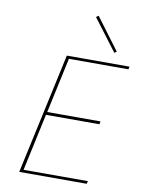

<svg xmlns="http://www.w3.org/2000/svg" viewBox="-97 -963 759 1029"><g transform="rotate(10 282.5 -449.0)"><path d="M484 -725 472 -717 342 -889 355 -898ZM562 -643H238L173 -342H463L460 -326H169L102 -15H452L448 0H81L224 -658H565Z"/></g></svg>

Font: EauTestText Thin
Style: Italic
Weight: 250
Italic angle: -12°
Designer: Christian Thalmann (Catharsis Fonts)
Version: Version 0.001;PS 000.001;hotconv 1.0.88;makeotf.lib2.5.64775